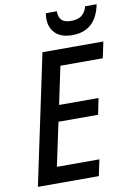

<svg xmlns="http://www.w3.org/2000/svg" viewBox="-99 -979 707 1040"><g transform="rotate(-10 254.5 -459.5)"><path d="M23 0 174 -714H509L490 -625H257L213 -417H430L412 -328H194L143 -89H377L358 0ZM350 -777Q289 -777 257.5 -808Q226 -839 226 -889Q226 -906 229 -919H289Q289 -887 304.5 -870.5Q320 -854 356 -854Q394 -854 415 -870Q436 -886 445 -919H508Q480 -777 350 -777Z"/></g></svg>

Font: Noto Sans SemiCondensed Medium
Style: Italic
Weight: 500
Width: 4
Italic angle: -12°
Designer: Monotype Design Team
Foundry: Monotype Imaging Inc.
Version: Version 2.013; ttfautohint (v1.8.4.7-5d5b)